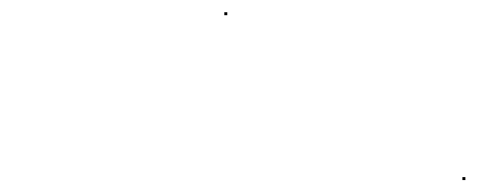

<svg xmlns="http://www.w3.org/2000/svg" viewBox="-20 -564 800 322"><path d="M356.2 -538.5H361.2V-543.5H356.2ZM755.5 -262H760.5V-267H755.5Z"/></svg>

Font: FRB American Cursive Just Endings
Style: Italic
Weight: 400
Italic angle: -25°
Version: Version 2.0;Modular Font Editor K font №1